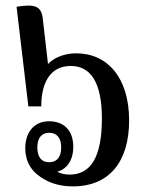

<svg xmlns="http://www.w3.org/2000/svg" viewBox="-20 -656 530 684"><path d="M239 8C373 8 440 -84 440 -227C440 -380 362 -466 252 -466C216 -466 177 -455 151 -428L132 -593C126 -638 98 -641 39 -632L81 -277H127C127 -360 158 -421 232 -421C303 -421 343 -362 343 -234C343 -94 302 -34 228 -34C211 -34 196 -38 184 -44C216 -53 241 -82 241 -133C241 -197 202 -224 155 -224C100 -224 70 -183 70 -128C70 -88 85 -57 113 -34C146 -7 188 8 239 8ZM155 -78C128 -78 113 -96 113 -131C113 -164 128 -183 155 -183C183 -183 198 -164 198 -131C198 -97 183 -78 155 -78Z"/></svg>

Font: Noto Serif Thai Condensed Medium
Style: Regular
Weight: 500
Width: 3
Designer: Monotype Design Team
Foundry: Monotype Imaging Inc.
Version: Version 2.002